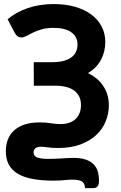

<svg xmlns="http://www.w3.org/2000/svg" viewBox="-20 -754 610 971"><path d="M410 197.5Q409 173 394.5 163.8Q380 154.5 346.5 154.5Q334.5 154.5 325.2 155.2Q316 156 305.8 157Q295.5 158 282.2 158.8Q269 159.5 249 159.5Q126.5 159.5 68 123.5Q9.5 87.5 9.5 11.5Q9.5 -58.5 54.2 -96.8Q99 -135 180 -135Q211.5 -135 236.5 -130.8Q261.5 -126.5 286 -126.5Q311.5 -126.5 331 -133.5Q350.5 -140.5 363.5 -153.2Q376.5 -166 383 -183.8Q389.5 -201.5 389.5 -222.5Q389.5 -248.5 379.8 -267.2Q370 -286 352.2 -298Q334.5 -310 309.8 -315.5Q285 -321 254.5 -320.5H151L150.5 -439.5H243Q306 -439.5 339 -462.5Q372 -485.5 372 -529.5Q372 -568 341 -590.5Q310 -613 250.5 -613Q216 -613 190.5 -605.5Q165 -598 146.2 -588.8Q127.5 -579.5 113.5 -572Q99.5 -564.5 88.5 -564.5Q77 -564.5 69.8 -569.8Q62.5 -575 55.5 -586L18.5 -656.5Q60.5 -692.5 120.2 -713Q180 -733.5 251.5 -733.5Q311.5 -733.5 359.8 -719.5Q408 -705.5 442 -680.2Q476 -655 494.2 -619.8Q512.5 -584.5 512.5 -542Q512.5 -493 491 -452Q469.5 -411 425 -384.5Q448.5 -373 468 -357Q487.5 -341 501.2 -320.8Q515 -300.5 522.8 -275.8Q530.5 -251 530.5 -221.5Q530.5 -181 515.2 -142Q500 -103 468.5 -72.8Q437 -42.5 388.2 -24Q339.5 -5.5 272 -5.5Q255.5 -5.5 243.2 -6.5Q231 -7.5 221.2 -8.8Q211.5 -10 203.5 -11Q195.5 -12 188 -12Q168.5 -12 159.2 -4.2Q150 3.5 150 17Q150 25.5 153.8 31.5Q157.5 37.5 166.2 41.5Q175 45.5 189.8 47.5Q204.5 49.5 226.5 49.5Q243 49.5 260 48.8Q277 48 293.2 47Q309.5 46 324.2 45.2Q339 44.5 351 44.5Q388.5 44.5 413.5 53Q438.5 61.5 453.5 77Q468.5 92.5 474.5 113.5Q480.5 134.5 480.5 159.5Q480.5 166 479.8 172.8Q479 179.5 476 185Q473 190.5 466.8 194Q460.5 197.5 449.5 197.5H410Z"/></svg>

Font: Lato 2
Style: Regular
Weight: 800
Designer: Lukasz Dziedzic with Adam Twardoch and Botio Nikoltchev
Foundry: tyPoland Lukasz Dziedzic
Version: Version 2.015; 2015-08-06; http://www.latofonts.com/